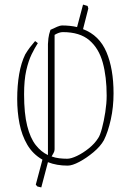

<svg xmlns="http://www.w3.org/2000/svg" viewBox="-20 -712 570 837"><path d="M145 -524Q132 -504 118 -475.5Q104 -447 94.5 -405Q85 -363 85 -301Q85 -217 98.5 -163.5Q112 -110 135.5 -80Q159 -50 189 -36V-520Q189 -528 191 -545Q193 -562 200 -582Q216 -590 229.5 -595.5Q243 -601 250 -601Q286 -601 316 -594L342 -692L362 -686L365 -675L342 -585Q413 -558 444 -485Q475 -412 475 -305Q475 -245 463 -191Q451 -137 433 -101Q418 -74 387.5 -48.5Q357 -23 326 -6.5Q295 10 275 10Q227 10 189 -5L160 105L143 101L136 93L165 -16Q123 -40 99 -81Q75 -122 65 -173Q55 -224 55 -280Q55 -339 63.5 -388.5Q72 -438 90 -475Q101 -493 110.5 -505.5Q120 -518 133 -533ZM218 -61Q218 -53 213.5 -45Q209 -37 205 -30Q221 -24 238.5 -22Q256 -20 273 -20Q290 -20 316 -32.5Q342 -45 367.5 -65.5Q393 -86 408 -110Q416 -121 424.5 -152.5Q433 -184 439 -223Q445 -262 445 -295Q445 -377 428 -439Q411 -501 369.5 -536.5Q328 -572 254 -572Q238 -572 218 -560Z"/></svg>

Font: Grenze Gotisch Thin
Style: Regular
Weight: 100
Designer: Renata Polastri
Foundry: Omnibus-Type
Version: Version 1.001